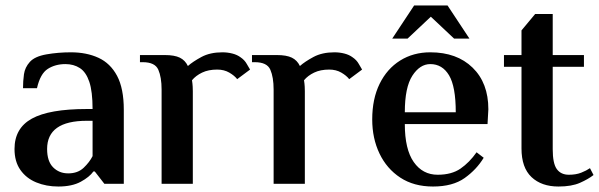

<svg xmlns="http://www.w3.org/2000/svg" viewBox="-20 -671 2187 701"><path d="M193 10Q149 10 112.5 -5Q76 -20 54.5 -50.5Q33 -81 33 -127Q33 -203 96.5 -238Q160 -273 297 -273H318Q318 -337 306 -372.5Q294 -408 271.5 -422.5Q249 -437 219 -437Q182 -437 154.5 -419.5Q127 -402 115 -349H64Q64 -375 67.5 -400Q71 -425 89 -445Q107 -465 149.5 -472.5Q192 -480 239 -480Q296 -480 339.5 -460Q383 -440 407.5 -394Q432 -348 432 -270V0H361L326 -45H321Q307 -25 275 -7.5Q243 10 193 10ZM229 -38Q264 -38 285.5 -58.5Q307 -79 318 -101V-230H297Q152 -230 152 -127Q152 -82 174 -60Q196 -38 229 -38Z M570 0V-344Q570 -389 558 -416.5Q546 -444 501 -444H491V-470H582Q617 -470 636.5 -460.5Q656 -451 666 -430Q684 -446 715.5 -463Q747 -480 792 -480Q811 -480 828.5 -475.5Q846 -471 858 -462Q873 -452 881 -437.5Q889 -423 893 -417L846 -382Q836 -395 817 -406Q798 -417 773 -417Q741 -417 718 -406Q695 -395 681 -378Q683 -365 683.5 -355Q684 -345 684 -338V0Z M979 0V-344Q979 -389 967 -416.5Q955 -444 910 -444H900V-470H991Q1026 -470 1045.5 -460.5Q1065 -451 1075 -430Q1093 -446 1124.5 -463Q1156 -480 1201 -480Q1220 -480 1237.5 -475.5Q1255 -471 1267 -462Q1282 -452 1290 -437.5Q1298 -423 1302 -417L1255 -382Q1245 -395 1226 -406Q1207 -417 1182 -417Q1150 -417 1127 -406Q1104 -395 1090 -378Q1092 -365 1092.5 -355Q1093 -345 1093 -338V0Z M1561 10Q1491 10 1441.5 -22.5Q1392 -55 1365.5 -110.5Q1339 -166 1339 -235Q1339 -310 1366 -365Q1393 -420 1441 -450Q1489 -480 1551 -480Q1648 -480 1705.5 -424Q1763 -368 1763 -272L1760 -218H1458Q1458 -126 1490.5 -79.5Q1523 -33 1578 -33Q1629 -33 1661.5 -55.5Q1694 -78 1720 -115L1746 -95Q1720 -52 1676.5 -21Q1633 10 1561 10ZM1458 -261H1644Q1644 -355 1619.5 -396Q1595 -437 1551 -437Q1513 -437 1485.5 -394.5Q1458 -352 1458 -261ZM1412 -530 1492 -651H1614L1694 -530H1638L1553 -610L1468 -530Z M2019 10Q1957 10 1920.5 -24.5Q1884 -59 1884 -129V-427H1820V-470H1884V-560L1934 -620H1998V-470H2112V-427H1998V-126Q1998 -74 2013 -53.5Q2028 -33 2057 -33Q2083 -33 2102 -40.5Q2121 -48 2134 -57L2147 -32Q2128 -17 2097.5 -3.5Q2067 10 2019 10Z"/></svg>

Font: El Messiri SemiBold
Style: Regular
Weight: 600
Designer: Mohamed Gaber
Foundry: Kief Type Foundry
Version: Version 2.020; ttfautohint (v1.8.3)